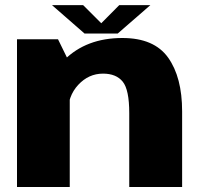

<svg xmlns="http://www.w3.org/2000/svg" viewBox="-20 -748 814 768"><path d="M48 0H259V-495L212 -591H48ZM497 0H708.5V-302.5Q708.5 -439 652.5 -517.5Q596.5 -596 469.5 -596Q325 -596 236.8 -507.8Q148.5 -419.5 148.5 -341.5L251 -292.5Q251 -363.5 292.8 -408.5Q334.5 -453.5 392 -453.5Q445 -453.5 471 -421.2Q497 -389 497 -295.5ZM318 -614H451L581.5 -727.5H457L385 -655L312.5 -727.5H188Z"/></svg>

Font: Anybody SemiExpanded ExtraBold
Style: Regular
Weight: 800
Width: 6
Version: Version 1.113;gftools[0.9.25]